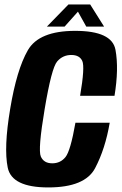

<svg xmlns="http://www.w3.org/2000/svg" viewBox="-20 -816 532 840"><path d="M191 4Q351.5 4 396 -80.2Q440.5 -164.5 460 -279H310Q288.5 -156 266.5 -128.8Q244.5 -101.5 208.5 -101.5Q171.5 -101.5 158.5 -131.5Q145.5 -161.5 175.5 -339.5Q205.5 -518.5 230 -547Q254.5 -575.5 292 -575.5Q328 -575.5 340 -549.2Q352 -523 330.5 -397H481Q500.5 -515.5 485.2 -598.2Q470 -681 309 -681Q150.5 -681 101.8 -596.2Q53 -511.5 24.5 -339.5Q-4 -169.5 13.8 -82.8Q31.5 4 191 4ZM185 -699.5H262.5L321 -765L357.5 -699.5H435.5L374.5 -796.5H279.5Z"/></svg>

Font: Anybody Condensed
Style: Bold Italic
Weight: 700
Width: 3
Italic angle: -10°
Version: Version 1.113;gftools[0.9.25]